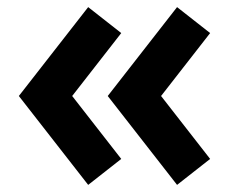

<svg xmlns="http://www.w3.org/2000/svg" viewBox="-20 -548 665 540"><path d="M228 -28 33 -278 228 -528 321 -455 183 -278 321 -101ZM478 -28 283 -278 478 -528 571 -455 433 -278 571 -101Z"/></svg>

Font: Hussar
Style: BoldWeb
Weight: 700
Foundry: Cannot Into Space Fonts
Version: Version 2.00